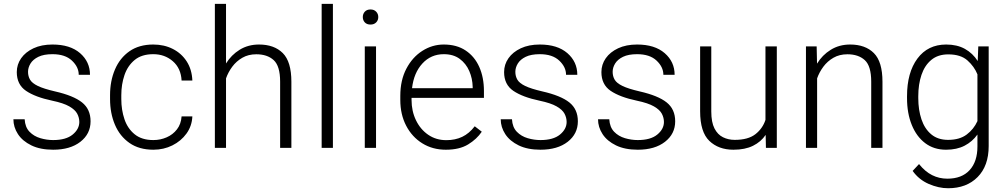

<svg xmlns="http://www.w3.org/2000/svg" viewBox="-20 -770 5246 1000"><path d="M393.1 -134.8Q393.1 -156.7 382.3 -177.5Q371.6 -198.2 341.1 -215.8Q310.5 -233.4 252 -245.6Q163.6 -264.2 115.5 -296.9Q67.4 -329.6 67.4 -394.5Q67.4 -434.1 90.1 -466.6Q112.8 -499 154.5 -518.6Q196.3 -538.1 253.4 -538.1Q345.2 -538.1 397 -493.2Q448.7 -448.2 448.7 -380.4H390.1Q390.1 -420.9 354.7 -454.3Q319.3 -487.8 253.4 -487.8Q208 -487.8 179.9 -474.1Q151.9 -460.4 138.9 -439.2Q126 -418 126 -396Q126 -373 136.5 -355Q147 -336.9 177.2 -322.3Q207.5 -307.6 266.6 -293.9Q362.8 -272 407.2 -236.6Q451.7 -201.2 451.7 -138.2Q451.7 -72.8 398.7 -31.5Q345.7 9.8 256.8 9.8Q189.9 9.8 143.6 -12.7Q97.2 -35.2 73.5 -71.5Q49.8 -107.9 49.8 -148.9H108.4Q110.8 -107.4 133.8 -83.7Q156.7 -60.1 190.2 -50.3Q223.6 -40.5 256.8 -40.5Q323.7 -40.5 358.4 -69.1Q393.1 -97.7 393.1 -134.8Z M778.8 -40.5Q815.4 -40.5 847.9 -54.7Q880.4 -68.8 901.6 -96.2Q922.9 -123.5 925.8 -163.6H981.9Q979.5 -113.3 951.2 -74.2Q922.9 -35.2 877.7 -12.7Q832.5 9.8 778.8 9.8Q704.6 9.8 654.3 -25.4Q604 -60.5 578.6 -120.4Q553.2 -180.2 553.2 -253.9V-274.4Q553.2 -348.6 578.9 -408.4Q604.5 -468.3 654.5 -503.2Q704.6 -538.1 778.3 -538.1Q835 -538.1 880.1 -515.1Q925.3 -492.2 952.4 -450.2Q979.5 -408.2 981.9 -350.6H925.8Q922.4 -414.6 880.1 -451.2Q837.9 -487.8 778.3 -487.8Q718.3 -487.8 681.6 -457.8Q645 -427.7 628.4 -379.2Q611.8 -330.6 611.8 -274.4V-253.9Q611.8 -197.8 628.2 -149.2Q644.5 -100.6 681.4 -70.6Q718.3 -40.5 778.8 -40.5Z M1157.2 -750V-439.5Q1184.6 -483.9 1228.5 -511Q1272.5 -538.1 1329.1 -538.1Q1408.2 -538.1 1452.9 -493.4Q1497.6 -448.7 1497.6 -344.2V0H1439V-344.7Q1439 -426.3 1405.5 -456.8Q1372.1 -487.3 1314.9 -487.3Q1273.4 -487.3 1242.2 -469.2Q1210.9 -451.2 1189.7 -422.6Q1168.5 -394 1157.2 -361.8V0H1099.1V-750Z M1713.9 -750V0H1655.3V-750Z M1869.6 -681.2Q1869.6 -697.8 1880.1 -709.2Q1890.6 -720.7 1909.7 -720.7Q1928.2 -720.7 1939.2 -709.2Q1950.2 -697.8 1950.2 -681.2Q1950.2 -664.6 1939.2 -653.3Q1928.2 -642.1 1909.7 -642.1Q1890.6 -642.1 1880.1 -653.3Q1869.6 -664.6 1869.6 -681.2ZM1938.5 -528.3V0H1879.9V-528.3Z M2302.2 9.8Q2233.4 9.8 2179.7 -23.4Q2126 -56.6 2095.5 -115.2Q2064.9 -173.8 2064.9 -249.5V-270.5Q2064.9 -352.1 2096.4 -412.1Q2127.9 -472.2 2179.7 -505.1Q2231.4 -538.1 2291.5 -538.1Q2358.9 -538.1 2405.5 -506.8Q2452.1 -475.6 2476.3 -421.1Q2500.5 -366.7 2500.5 -295.9V-260.3H2123.5V-249.5Q2123.5 -191.4 2146.5 -143.8Q2169.4 -96.2 2210.2 -68.1Q2251 -40 2304.7 -40Q2351.1 -40 2387.5 -57.4Q2423.8 -74.7 2452.6 -112.3L2489.3 -84Q2463.4 -45.4 2418.2 -17.8Q2373 9.8 2302.2 9.8ZM2291.5 -487.8Q2224.6 -487.8 2179.9 -439.2Q2135.3 -390.6 2126 -310.5H2441.9V-316.9Q2440.9 -361.3 2424.1 -400.1Q2407.2 -439 2374.3 -463.4Q2341.3 -487.8 2291.5 -487.8Z M2931.2 -134.8Q2931.2 -156.7 2920.4 -177.5Q2909.7 -198.2 2879.2 -215.8Q2848.6 -233.4 2790 -245.6Q2701.7 -264.2 2653.6 -296.9Q2605.5 -329.6 2605.5 -394.5Q2605.5 -434.1 2628.2 -466.6Q2650.9 -499 2692.6 -518.6Q2734.4 -538.1 2791.5 -538.1Q2883.3 -538.1 2935.1 -493.2Q2986.8 -448.2 2986.8 -380.4H2928.2Q2928.2 -420.9 2892.8 -454.3Q2857.4 -487.8 2791.5 -487.8Q2746.1 -487.8 2718 -474.1Q2689.9 -460.4 2677 -439.2Q2664.1 -418 2664.1 -396Q2664.1 -373 2674.6 -355Q2685.1 -336.9 2715.3 -322.3Q2745.6 -307.6 2804.7 -293.9Q2900.9 -272 2945.3 -236.6Q2989.7 -201.2 2989.7 -138.2Q2989.7 -72.8 2936.8 -31.5Q2883.8 9.8 2794.9 9.8Q2728 9.8 2681.6 -12.7Q2635.3 -35.2 2611.6 -71.5Q2587.9 -107.9 2587.9 -148.9H2646.5Q2648.9 -107.4 2671.9 -83.7Q2694.8 -60.1 2728.3 -50.3Q2761.7 -40.5 2794.9 -40.5Q2861.8 -40.5 2896.5 -69.1Q2931.2 -97.7 2931.2 -134.8Z M3438 -134.8Q3438 -156.7 3427.2 -177.5Q3416.5 -198.2 3386 -215.8Q3355.5 -233.4 3296.9 -245.6Q3208.5 -264.2 3160.4 -296.9Q3112.3 -329.6 3112.3 -394.5Q3112.3 -434.1 3135 -466.6Q3157.7 -499 3199.5 -518.6Q3241.2 -538.1 3298.3 -538.1Q3390.1 -538.1 3441.9 -493.2Q3493.7 -448.2 3493.7 -380.4H3435.1Q3435.1 -420.9 3399.7 -454.3Q3364.3 -487.8 3298.3 -487.8Q3252.9 -487.8 3224.9 -474.1Q3196.8 -460.4 3183.8 -439.2Q3170.9 -418 3170.9 -396Q3170.9 -373 3181.4 -355Q3191.9 -336.9 3222.2 -322.3Q3252.4 -307.6 3311.5 -293.9Q3407.7 -272 3452.1 -236.6Q3496.6 -201.2 3496.6 -138.2Q3496.6 -72.8 3443.6 -31.5Q3390.6 9.8 3301.8 9.8Q3234.9 9.8 3188.5 -12.7Q3142.1 -35.2 3118.4 -71.5Q3094.7 -107.9 3094.7 -148.9H3153.3Q3155.8 -107.4 3178.7 -83.7Q3201.7 -60.1 3235.1 -50.3Q3268.6 -40.5 3301.8 -40.5Q3368.7 -40.5 3403.3 -69.1Q3438 -97.7 3438 -134.8Z M3969.2 0 3967.8 -67.4Q3943.4 -31.2 3901.9 -10.7Q3860.4 9.8 3799.8 9.8Q3722.2 9.8 3674.3 -36.4Q3626.5 -82.5 3626.5 -190.4V-528.3H3684.6V-189.5Q3684.6 -133.3 3701.2 -101.1Q3717.8 -68.8 3745.6 -55.2Q3773.4 -41.5 3806.6 -41.5Q3876.5 -41.5 3914.3 -71Q3952.1 -100.6 3966.8 -145.5V-528.3H4025.9V0Z M4393.6 -487.3Q4352.1 -487.3 4320.8 -469.2Q4289.6 -451.2 4268.3 -422.6Q4247.1 -394 4235.8 -361.8V0H4177.7V-528.3H4233.4L4235.4 -438.5Q4262.7 -483.4 4306.9 -510.7Q4351.1 -538.1 4407.7 -538.1Q4486.8 -538.1 4531.5 -493.4Q4576.2 -448.7 4576.2 -344.2V0H4517.6V-344.7Q4517.6 -426.3 4484.1 -456.8Q4450.7 -487.3 4393.6 -487.3Z M4704.1 -258.8V-269Q4704.1 -392.1 4758.3 -465.1Q4812.5 -538.1 4908.2 -538.1Q4964.8 -538.1 5005.6 -515.4Q5046.4 -492.7 5072.3 -452.1L5075.2 -528.3H5129.4V-9.3Q5129.4 93.8 5071.8 152.1Q5014.2 210.4 4918 210.4Q4868.7 210.4 4817.1 188Q4765.6 165.5 4733.4 120.1L4766.6 84.5Q4798.3 124 4835 142.3Q4871.6 160.6 4914.1 160.6Q4989.3 160.6 5030 116.2Q5070.8 71.8 5070.8 -7.3V-69.3Q5044.4 -32.2 5003.9 -11.2Q4963.4 9.8 4907.2 9.8Q4844.2 9.8 4798.8 -24.4Q4753.4 -58.6 4728.8 -119.4Q4704.1 -180.2 4704.1 -258.8ZM4762.7 -269V-258.8Q4762.7 -197.8 4779.3 -148.4Q4795.9 -99.1 4830.3 -70.3Q4864.7 -41.5 4918 -41.5Q4978 -41.5 5014.9 -69.3Q5051.8 -97.2 5070.8 -139.2V-382.8Q5054.2 -423.8 5018.8 -455.3Q4983.4 -486.8 4918.9 -486.8Q4865.2 -486.8 4830.6 -458Q4795.9 -429.2 4779.3 -379.9Q4762.7 -330.6 4762.7 -269Z"/></svg>

Font: Vazirmatn UI FD ExtraLight
Style: Regular
Weight: 200
Designer: Saber Rastikerdar
Foundry: Saber Rastikerdar
Version: Version 33.003